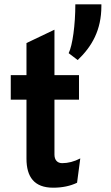

<svg xmlns="http://www.w3.org/2000/svg" viewBox="-20 -860 516 892"><path d="M451 -840H330C330 -745 317 -649 299 -613L341 -581C407 -644 451 -720 451 -832ZM227 12C270 12 307 4 338 -11L353 -124C324 -109 296 -102 269 -102C246 -102 233 -117 233 -142V-397H347V-511H233V-722L103 -660V-511H30V-397H103V-123C103 -38 139 12 227 12Z"/></svg>

Font: Overpass ExtraBold
Style: Regular
Weight: 800
Designer: Delve Withrington, Thomas Jockin
Foundry: Delve Fonts
Version: Version 3.000;DELV;Overpass